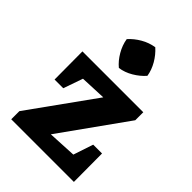

<svg xmlns="http://www.w3.org/2000/svg" viewBox="-228 -884 984 984"><g transform="rotate(45 264.5 -391.5)"><path d="M41 0V-59L295 -413L154 -407L117 -301H54L53 -504H494V-446L239 -89L394 -97L430 -205H494L495 0ZM302 -783Q331 -757 351 -722.5Q371 -688 377 -651Q353 -623 317.5 -602Q282 -581 245 -576Q217 -599 196 -635Q175 -671 169 -709Q194 -737 228.5 -757Q263 -777 302 -783Z"/></g></svg>

Font: Piazzolla Thin Black
Style: Regular
Weight: 900
Version: Version 2.005